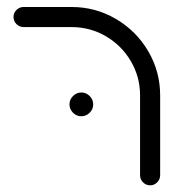

<svg xmlns="http://www.w3.org/2000/svg" viewBox="-20 -539 542 563"><path d="M420.4 4.4Q408.1 4.4 399.4 -4.3Q390.7 -13 390.7 -25.2V-259.3Q390.7 -313.7 363.7 -359.6Q336.7 -405.6 290.6 -432.6Q244.4 -459.6 190 -459.6H49.3Q37 -459.6 28.3 -468.3Q19.6 -477 19.6 -489.3Q19.6 -501.1 28.3 -509.8Q37 -518.5 49.3 -518.5H190Q260 -518.5 319.8 -483.5Q379.6 -448.5 414.6 -388.9Q449.6 -329.3 449.6 -259.3V-25.2Q449.6 -13 440.9 -4.3Q432.2 4.4 420.4 4.4ZM183.7 -233Q183.7 -247 194.1 -257.4Q204.4 -267.8 218.5 -267.8Q232.6 -267.8 243 -257.4Q253.3 -247 253.3 -233Q253.3 -218.9 243 -208.5Q232.6 -198.1 218.5 -198.1Q204.4 -198.1 194.1 -208.5Q183.7 -218.9 183.7 -233Z"/></svg>

Font: 26F Galaxy Hebrew Medium
Style: Regular
Weight: 500
Designer: C₂₉H₂₅N₃O₅
Version: Version 1.000